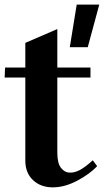

<svg xmlns="http://www.w3.org/2000/svg" viewBox="-30 -797 451 834"><path d="M80 -99V-468.6L88.8 -460.2H-9.8L-8 -503.8H88.8L80 -495.4V-610.8L219 -670.8V-495.4L210.6 -503.8H363V-460.2H210.6L219 -468.6V-134Q219 -86.8 235.5 -67Q252 -47.2 272.2 -47.2H277.2Q295 -47.4 316.6 -58.4Q338.2 -69.4 373 -100.8L392 -75.2Q360 -41 305.4 -12.1Q250.8 16.8 199.2 16.8Q146.8 16.8 113.4 -14.6Q80 -46 80 -99ZM401.2 -777 351.2 -592H273.2L303.2 -777Z"/></svg>

Font: Wittgenstein
Style: Regular
Weight: 400
Designer: Jörg Drees
Foundry: Jörg Drees
Version: Version 1.003;Glyphs 3.1.2 (3151)